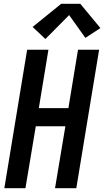

<svg xmlns="http://www.w3.org/2000/svg" viewBox="-20 -999 553 1019"><path d="M3 0 124 -735H237L186 -425H343L394 -735H506L385 0H272L327 -329H170L115 0ZM221 -792 153 -856 305 -979H406L513 -850L433 -798L347 -919Z"/></svg>

Font: Iosevka Curly Oblique
Style: Bold
Weight: 700
Italic angle: -9°
Monospace: yes
Designer: Belleve Invis
Foundry: Belleve Invis
Version: Version 11.1.0; ttfautohint (v1.8.3)